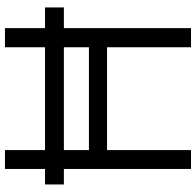

<svg xmlns="http://www.w3.org/2000/svg" viewBox="-28 -762 790 774"><g transform="rotate(-90 367.0 -375.0)"><path d="M724 -588.5H640.6V-750H563.5V-588.5H149V-750H72.9V-588.5H10.4V-512.5H72.9V0H149V-338.5H563.5V0H640.6V-512.5H724ZM563.5 -411.5H149V-512.5H563.5Z"/></g></svg>

Font: Manrope3
Style: Regular
Weight: 400
Width: 4
Designer: Mikhail Sharanda
Foundry: Mikhail Sharanda
Version: Version 3.000;PS 003.000;hotconv 1.0.88;makeotf.lib2.5.64775